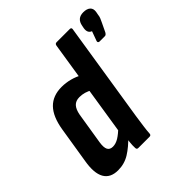

<svg xmlns="http://www.w3.org/2000/svg" viewBox="-187 -838 989 989"><g transform="rotate(-45 307.5 -343.5)"><path d="M118 8Q62 8 40 -31Q18 -70 31 -146L63 -345Q76 -425 113.5 -463.5Q151 -502 215 -502Q246 -502 276 -494Q306 -486 330 -472L315 -379Q280 -400 243 -400Q216 -400 201 -384Q186 -368 180 -335L152 -161Q147 -128 155 -112.5Q163 -97 185 -97Q206 -97 228 -110.5Q250 -124 277 -151L280 -81Q240 -39 202 -15.5Q164 8 118 8ZM272 0Q261 0 261 -12Q260 -30 262.5 -53Q265 -76 267 -94L262 -129L347 -671Q349 -683 360 -683H456Q468 -683 466 -671L380 -125Q375 -90 371 -61.5Q367 -33 366 -13Q366 0 354 0ZM519 -529Q513 -529 510.5 -533Q508 -537 510 -542L529 -594Q505 -603 510 -635L513 -650Q521 -695 566 -695Q592 -695 605 -683Q618 -671 614 -648L611 -632Q610 -621 606 -611Q602 -601 596 -589L573 -541Q566 -529 558 -529Z"/></g></svg>

Font: Sofia Sans Condensed ExtraBold
Style: Italic
Weight: 800
Italic angle: -9°
Version: Version 4.100